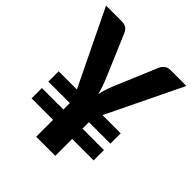

<svg xmlns="http://www.w3.org/2000/svg" viewBox="-200 -853 980 980"><g transform="rotate(45 290.0 -363.0)"><path d="M382.5 -317.5H514V-243H359V-196.5H514V-122H359V0H221V-122H66V-196.5H221V-243H66V-317.5H197.5L0 -725.5H115Q134 -725.5 146.5 -716.5Q159 -707.5 165 -692.5L262.5 -463Q272.5 -439 279.5 -418.2Q286.5 -397.5 291.5 -377.5Q295.5 -397.5 302 -418.2Q308.5 -439 318.5 -463L415 -692.5Q420.5 -705 433 -715.2Q445.5 -725.5 464.5 -725.5H580Z"/></g></svg>

Font: Lato 2
Style: Regular
Weight: 800
Designer: Lukasz Dziedzic with Adam Twardoch and Botio Nikoltchev
Foundry: tyPoland Lukasz Dziedzic
Version: Version 2.015; 2015-08-06; http://www.latofonts.com/